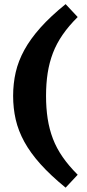

<svg xmlns="http://www.w3.org/2000/svg" viewBox="-20 -762 412 907"><path d="M197.5 -309Q197.5 -251.5 205.2 -201.2Q213 -151 230 -106.5Q247 -62 276 -20.2Q305 21.5 347 63.5L290 124.5Q219 66.5 171.2 13.2Q123.5 -40 95 -92Q66.5 -144 54.2 -197.5Q42 -251 42 -309Q42 -367 54.2 -420.5Q66.5 -474 95 -526Q123.5 -578 171.2 -631.5Q219 -685 290 -742.5L347 -681.5Q305 -640 276 -598Q247 -556 230 -511.5Q213 -467 205.2 -417Q197.5 -367 197.5 -309Z"/></svg>

Font: Newsreader 7pt
Style: Bold
Weight: 700
Designer: Hugues Gentile
Foundry: Production Type
Version: Version 1.003